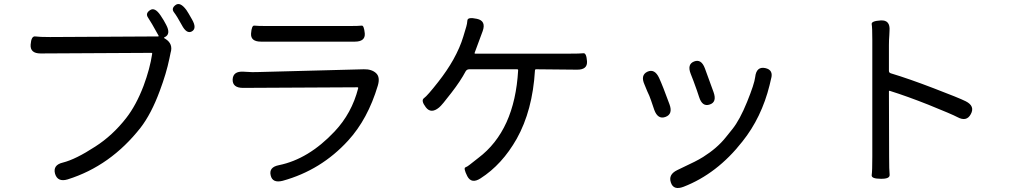

<svg xmlns="http://www.w3.org/2000/svg" viewBox="-20 -870 5040 959"><path d="M318 26Q268 41 255 -2Q243 -46 294 -58Q358 -74 456 -138Q542 -193 610 -280Q660 -344 697 -441Q729 -527 740 -601Q741 -606 736 -606L183 -603Q130 -603 133 -647Q136 -691 156.5 -688Q177 -685 230 -685L769 -688Q774 -688 772 -692Q734 -761 719.5 -782Q705 -803 729 -819Q753 -836 782 -793Q799 -768 810 -746Q835 -699 802 -684Q797 -682 801 -679L806 -676Q846 -651 832 -606Q831 -601 826 -577Q811 -504 778 -416Q736 -302 682 -232Q532 -41 318 26ZM938 -713Q912 -699 888 -745Q864 -789 849 -808.5Q834 -828 857 -845Q880 -862 911 -820Q920 -807 939 -773Q965 -728 938 -713Z M1392 33Q1341 46 1332 6Q1322 -35 1373 -45Q1521 -75 1651 -213Q1737 -304 1769 -429Q1770 -434 1765 -434L1194 -431Q1141 -431 1142 -473Q1144 -515 1196 -512L1214 -511Q1239 -509 1264 -510L1797 -524Q1836 -525 1858 -505Q1880 -485 1867 -442Q1817 -275 1719 -168Q1584 -20 1392 33ZM1284 -662Q1231 -662 1234 -703Q1237 -744 1250.5 -742Q1264 -740 1321 -740H1714Q1775 -740 1786.5 -742Q1798 -744 1802 -703Q1805 -662 1752 -662Z M2380 21Q2335 50 2314 10Q2294 -30 2304.5 -34Q2315 -38 2327 -48Q2348 -65 2369 -81Q2551 -218 2568 -519Q2568 -524 2563 -524H2324Q2312 -524 2306 -514Q2280 -465 2235 -407Q2187 -344 2173 -333Q2133 -300 2107 -334Q2081 -368 2098 -380Q2115 -392 2169 -461Q2213 -517 2244 -572Q2278 -633 2294 -687Q2301 -712 2309 -737Q2313 -750 2314.5 -768Q2316 -786 2362 -776Q2409 -766 2391 -715L2351 -607Q2349 -602 2354 -602H2821Q2879 -602 2894 -604Q2909 -606 2912 -564Q2915 -521 2861 -522L2658 -524Q2652 -524 2652 -518Q2640 -318 2561 -177Q2488 -48 2380 21Z M3394 63Q3344 82 3331 42Q3317 2 3362 -20L3449 -62Q3471 -73 3492 -86Q3562 -130 3605 -184Q3621 -205 3638 -225Q3675 -271 3711.5 -361Q3748 -451 3752 -485Q3758 -539 3802 -530Q3845 -521 3831 -475Q3830 -470 3824 -445Q3784 -283 3688 -163Q3562 -2 3394 63ZM3304 -286Q3266 -272 3248 -321L3232 -368Q3224 -392 3213 -414L3199 -448Q3178 -495 3214 -512Q3250 -528 3272 -481Q3290 -442 3324 -349Q3342 -300 3304 -286ZM3525 -348Q3488 -335 3472 -385L3461 -418Q3453 -442 3444 -465L3430 -501Q3411 -549 3447 -563Q3483 -577 3501 -528L3544 -410Q3562 -360 3525 -348Z M4379 23Q4331 23 4334 4Q4337 -15 4337 -88V-670Q4337 -733 4334 -749Q4331 -765 4379 -768Q4427 -771 4423 -717L4422 -695Q4420 -670 4420 -645V-516Q4420 -507 4429 -504Q4522 -476 4644 -429Q4770 -381 4804 -364Q4851 -340 4829 -300Q4808 -260 4762 -285Q4736 -299 4617 -347Q4511 -389 4425 -416Q4420 -418 4420 -413L4421 -88Q4421 -20 4423.5 2Q4426 24 4379 23Z"/></svg>

Font: Resource Han Rounded JP
Style: Regular
Weight: 400
Designer: Cyano Hao (round all glyphs); Ryoko NISHIZUKA 西塚涼子 (kana, bopomofo & ideographs); Paul D. Hunt (Latin, Greek & Cyrillic)
Foundry: Cyano Hao
Version: 0.990